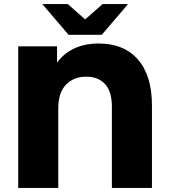

<svg xmlns="http://www.w3.org/2000/svg" viewBox="-20 -929 835 949"><path d="M731 -408V0H533V-402Q533 -476 499.5 -513Q466 -550 406 -550Q344 -550 306 -510.5Q268 -471 268 -392V0H70V-700H262V-620Q333 -714 468 -714Q593 -714 662 -634.5Q731 -555 731 -408ZM613 -909 483 -757H319L189 -909H315L401 -833L487 -909Z"/></svg>

Font: Montserrat Alternates ExtraBold
Style: Regular
Weight: 800
Designer: Julieta Ulanovsky
Foundry: Julieta Ulanovsky
Version: Version 7.200